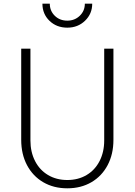

<svg xmlns="http://www.w3.org/2000/svg" viewBox="-20 -1009 730 1041"><path d="M95 -251V-745H145V-247Q145 -185 170 -136Q195 -87 240.5 -60Q286 -33 345 -33Q404 -33 449.5 -60Q495 -87 520 -136Q545 -185 545 -247V-745H595V-251Q595 -173 563.5 -113.5Q532 -54 475.5 -21Q419 12 345 12Q271 12 214.5 -21Q158 -54 126.5 -113.5Q95 -173 95 -251ZM210 -989H250Q250 -950 277 -923.5Q304 -897 345 -897Q385 -897 412.5 -923.5Q440 -950 440 -989H480Q480 -934 441 -896.5Q402 -859 345 -859Q287 -859 248.5 -896Q210 -933 210 -989Z"/></svg>

Font: Eudoxus Sans ExtraLight
Style: Regular
Weight: 200
Designer: Stijn de Vries
Foundry: tokotype
Version: Version 2.005